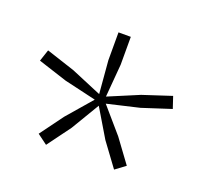

<svg xmlns="http://www.w3.org/2000/svg" viewBox="-77 -897 594 557"><g transform="rotate(20 220.0 -619.0)"><path d="M237 -601 303.5 -524 356 -452.5 325 -429.5 272 -501.5 220 -588.5 168 -501.5 115 -429.5 84 -452.5 136.5 -524 203 -601 104.5 -624 15 -653 27 -689 115.5 -660 209.5 -620.5 201 -722V-808H239V-722L230.5 -620.5L324.5 -660L413 -689L425 -653L335.5 -624Z"/></g></svg>

Font: Encode Sans Condensed Thin ExtraLight
Style: Regular
Weight: 250
Version: Version 3.002